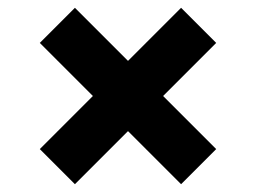

<svg xmlns="http://www.w3.org/2000/svg" viewBox="-20 -562 656 492"><path d="M172 -90 82 -180 218 -316 82 -452 172 -542 308 -406 444 -542 534 -452 398 -316 534 -180 444 -90 308 -226Z"/></svg>

Font: Kufam Black
Style: Regular
Weight: 900
Designer: Wael Morcos, Artur Schmal
Foundry: Original Type
Version: Version 1.301; ttfautohint (v1.8.3)